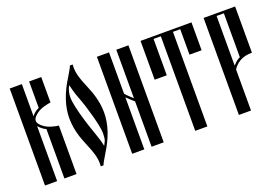

<svg xmlns="http://www.w3.org/2000/svg" viewBox="-106 -1144 2171 1488"><g transform="rotate(-20 979.5 -400.0)"><path d="M150 -535Q173 -566 210 -582V-800H310V-590Q291 -589 256 -579Q221 -569 198 -553Q154 -523 154 -495Q154 -467 198 -437Q221 -421 256 -411Q291 -401 310 -400V0H210V-407Q177 -422 150 -454V0H50V-800H150Z M674 -374Q674 -231 572 -70Q533 -6 530 8H507Q508 0 508 -14Q508 -35 505 -54.5Q502 -74 495 -97.5Q488 -121 483 -133.5Q478 -146 466 -176Q454 -206 450 -216Q405 -324 405 -426Q405 -569 507 -730Q546 -794 549 -808H572Q571 -800 571 -786Q571 -765 574 -745.5Q577 -726 584 -702.5Q591 -679 596 -666.5Q601 -654 613 -624Q625 -594 629 -584Q674 -476 674 -374ZM492 -667Q468 -625 468 -573Q468 -513 514 -362Q522 -334 550 -254.5Q578 -175 586 -132Q596 -152 604 -168Q611 -189 611 -227Q611 -287 565 -438Q558 -466 539 -518Q520 -570 515 -584Q506 -611 492 -667Z M869 0H769V-800H869V-459Q882 -443 906 -421Q921 -406 929 -400V-800H1029V0H929V-374Q907 -392 869 -429Z M1289 0V-780H1229V-480H1129V-800H1549V-570H1449V-780H1389V0Z M1749 0H1649V-800H1909V-419Q1847 -419 1807 -395Q1771 -373 1749 -339ZM1797 -412 1809 -418V-780H1749V-371Q1771 -396 1797 -412Z"/></g></svg>

Font: Oglavie Unicode
Style: Normal
Weight: 400
Version: Version 1.1